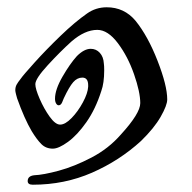

<svg xmlns="http://www.w3.org/2000/svg" viewBox="-20 -424 526 527"><path d="M56 73Q56 59 74 57Q99 56 141.5 44.5Q184 33 231 8.5Q278 -16 312 -55Q365 -113 365 -141Q365 -171 348 -220Q331 -269 303.5 -305.5Q276 -342 247 -342Q213 -342 176 -310Q145 -282 111 -245Q77 -208 77 -193Q77 -180 89 -152.5Q101 -125 116.5 -103.5Q132 -82 145 -82Q159 -82 176.5 -100Q194 -118 207.5 -143Q221 -168 222 -186V-190Q222 -211 206 -211Q192 -211 181 -198.5Q170 -186 155 -154Q154 -151 150.5 -143Q147 -135 141 -135Q137 -135 134 -140Q131 -145 131 -153Q131 -178 151.5 -213.5Q172 -249 191 -270Q211 -290 229 -290Q244 -290 254 -279Q264 -268 265 -250Q266 -244 266 -231Q266 -196 258 -174Q242 -124 217 -88.5Q192 -53 166.5 -34.5Q141 -16 125 -16Q106 -16 93.5 -28.5Q81 -41 67 -64Q47 -98 27 -154Q26 -157 24 -165Q22 -173 22 -176Q22 -185 25.5 -191.5Q29 -198 37 -208Q43 -217 75 -252.5Q107 -288 146.5 -326Q186 -364 219 -387Q243 -404 273 -404Q321 -404 352 -367Q386 -325 412.5 -257Q439 -189 439 -151Q439 -135 421 -103.5Q403 -72 367 -37Q308 17 232.5 50Q157 83 70 83Q56 83 56 73Z"/></svg>

Font: Charm
Style: Regular
Weight: 400
Designer: Katatrad Aksorn Co.,Ltd.
Foundry: Cadson Demak Co.,Ltd.
Version: Version 1.001